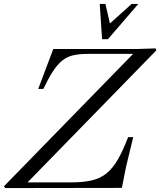

<svg xmlns="http://www.w3.org/2000/svg" viewBox="-36 -960 818 980"><path d="M-9 0 -16 -9 661 -703 710 -685H415Q370 -685 338.5 -678Q307 -671 282.5 -651.5Q258 -632 235 -597Q212 -562 185 -506H159L236 -710H666L758 -713L762 -703L85 -9L78 -29H327Q388 -29 431.5 -39Q475 -49 507 -74.5Q539 -100 565 -145Q591 -190 618 -260H644L607 -107L586 -1ZM485 -760 473 -940H502L533 -806H487L636 -940H670L515 -760Z"/></svg>

Font: Baskervville
Style: Italic
Weight: 400
Italic angle: -18°
Designer: ANRT
Foundry: ANRT
Version: Version 1.100